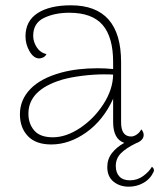

<svg xmlns="http://www.w3.org/2000/svg" viewBox="-20 -532 600 723"><path d="M559 114Q546 142 520.5 156.5Q495 171 465 171Q431 171 407.5 152Q384 133 384 97Q384 67 401.5 44.5Q419 22 448 6Q406 -8 406 -73V-160Q369 -79 305 -33.5Q241 12 173 12Q115 12 85 -19.5Q55 -51 55 -102Q55 -156 94.5 -197Q134 -238 212 -259Q272 -275 348 -275Q378 -275 406 -272V-298Q406 -392 366.5 -438Q327 -484 241 -484Q186 -484 145.5 -464.5Q105 -445 105 -397Q105 -375 118 -354.5Q131 -334 155 -328Q150 -319 142 -315.5Q134 -312 128 -312Q107 -312 91.5 -338.5Q76 -365 76 -395Q76 -453 121.5 -482.5Q167 -512 247 -512Q436 -512 436 -298V-71Q436 -18 474 -18Q484 -18 495 -25.5Q506 -33 512 -45Q521 -35 521 -24Q521 -13 513 -5Q505 3 493 7Q454 26 435 45.5Q416 65 416 93Q416 118 429.5 132.5Q443 147 469 147Q497 147 519 131Q541 115 552 96Q562 103 559 114ZM406 -251Q396 -252 372 -252Q333 -252 289 -246.5Q245 -241 214 -232Q87 -194 87 -104Q87 -66 109 -40.5Q131 -15 179 -15Q229 -15 281.5 -50Q334 -85 369.5 -140Q405 -195 406 -251Z"/></svg>

Font: Arima Madurai Thin
Style: Regular
Weight: 250
Designer: Joana Correia and Natanael Gama
Foundry: NDISCOVER
Version: Version 1.019; ttfautohint (v1.5) -l 7 -r 28 -G 50 -x 13 -D 